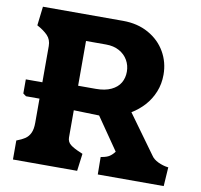

<svg xmlns="http://www.w3.org/2000/svg" viewBox="-82 -837 968 925"><g transform="rotate(10 402.0 -375.0)"><path d="M115 -192.5V-568Q115 -599.5 95.8 -619.5Q76.5 -639.5 43.5 -657L54.5 -750H446.5Q517.5 -750 571.5 -719.8Q625.5 -689.5 654.5 -639Q683.5 -588.5 683.5 -528Q683.5 -483 667.8 -444Q652 -405 624.8 -374.8Q597.5 -344.5 562.5 -323.5L699 -135Q710 -118 733.5 -107Q757 -96 780.5 -93H783.5L777.5 0H455L454 -85Q457 -85 458 -86Q483 -90 496.8 -99.2Q510.5 -108.5 521 -123L412 -281L287.5 -284.5V-152Q287.5 -130 304 -116.8Q320.5 -103.5 355 -89.5L365 -85L354 0H40V-93Q65.5 -102.5 81.5 -113.2Q97.5 -124 106.2 -142.8Q115 -161.5 115 -192.5ZM507 -511.5Q507 -542.5 492.2 -568Q477.5 -593.5 450.2 -608.5Q423 -623.5 386 -623.5H287.5V-404.5H374Q419 -404.5 449 -418.8Q479 -433 493 -457Q507 -481 507 -511.5ZM34 -322V-391H339L354 -380V-311H49Z"/></g></svg>

Font: TMT Limkin
Style: Regular
Weight: 400
Designer: Gabriel Drozdov
Version: Version 1.000;Glyphs 3.1.2 (3151)